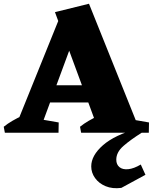

<svg xmlns="http://www.w3.org/2000/svg" viewBox="-40 -710 817 1027"><path d="M30 0 291 -646 400 -628 168 0ZM492 0 254 -645 436 -690 713 0ZM184 -162V-254H517V-162ZM-14 0 -20 -32Q1 -49 26 -63.5Q51 -78 79 -91L80 0ZM133 0 136 -79 274 -55 273 0ZM394 0 388 -32Q409 -49 434 -63.5Q459 -78 487 -91L498 0ZM616 0 619 -79 757 -55 756 0ZM609 295Q561 301 525 286Q489 271 468.5 242.5Q448 214 448 180Q448 122 510.5 67Q573 12 699 -23L718 0Q659 37 620.5 70.5Q582 104 582 144Q582 170 599 184Q616 198 646 195Q676 192 713 170L738 225Z"/></svg>

Font: Eczar ExtraBold
Style: Regular
Weight: 800
Designer: Vaibhav Singh
Foundry: Rosetta Type Foundry
Version: Version 2.000